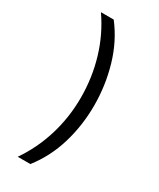

<svg xmlns="http://www.w3.org/2000/svg" viewBox="-231 -862 881 1067"><g transform="rotate(30 209.5 -328.5)"><path d="M82 135Q150 37 186 -80.5Q222 -198 222 -325Q222 -453 186.5 -572Q151 -691 81 -792H163Q237 -696 272.5 -574Q308 -452 308 -324Q308 -196 272.5 -77.5Q237 41 163 135Z"/></g></svg>

Font: ltamil85
Style: Book
Weight: 400
Designer: Jelle Bosma - Monotype Design Team
Foundry: Monotype Imaging Inc.
Version: Version 2.003